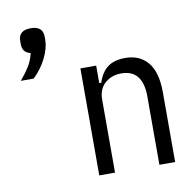

<svg xmlns="http://www.w3.org/2000/svg" viewBox="-82 -829 925 912"><g transform="rotate(-10 380.5 -372.5)"><path d="M124 -745Q183 -745 183 -694V-678Q183 -639 159.5 -591.5Q136 -544 97 -507H35Q62 -539 79 -566.5Q96 -594 104 -629Q65 -638 65 -678V-694Q65 -745 124 -745ZM324 0V-516H400V-432H410Q425 -480 456.5 -504Q488 -528 542 -528Q611 -528 650.5 -481Q690 -434 690 -336V0H614V-331Q614 -393 588.5 -426Q563 -459 510 -459Q464 -459 432 -431Q400 -403 400 -352V0Z"/></g></svg>

Font: IBM Plex Sans Cond
Style: Regular
Weight: 400
Width: 3
Designer: Mike Abbink, Paul van der Laan, Pieter van Rosmalen
Foundry: Bold Monday
Version: Version 1.3